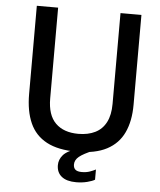

<svg xmlns="http://www.w3.org/2000/svg" viewBox="-59 -774 825 992"><g transform="rotate(5 353.5 -278.0)"><path d="M634 -257Q634 -172.5 606 -112.8Q578 -53 518.2 -21.5Q458.5 10 362.5 10Q265.5 10 205.8 -22Q146 -54 118.8 -115.5Q91.5 -177 91.5 -265.5V-723H202V-252Q202 -166 244.2 -124.2Q286.5 -82.5 362.5 -82.5Q413 -82.5 449.8 -100.8Q486.5 -119 506 -156.8Q525.5 -194.5 525.5 -252V-723H634ZM271.5 87.5Q271.5 58.5 292 34.8Q312.5 11 372 -8L448.5 -3Q397.5 18 375.8 35.8Q354 53.5 354 77Q354 94.5 364.2 103.5Q374.5 112.5 397.5 112.5Q421 112.5 439.2 106Q457.5 99.5 469.5 93V146Q456.5 154 430 160.8Q403.5 167.5 373 167.5Q323.5 167.5 297.5 146.5Q271.5 125.5 271.5 87.5Z"/></g></svg>

Font: Public Sans Medium
Style: Regular
Weight: 500
Designer: The Public Sans Project Authors: Dan O. Williams and USWDS (Libre Franklin designed by Pablo Impallari and Rodrigo Fuenz
Version: Version 1.007